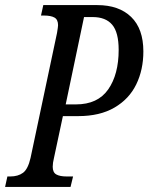

<svg xmlns="http://www.w3.org/2000/svg" viewBox="-37 -734 583 754"><path d="M-8 -41H3Q34 -41 53.5 -55.5Q73 -70 83 -114L187 -605Q191 -629 191 -635Q191 -657 177 -665Q163 -673 135 -673H124L133 -714H345Q430 -714 478 -667.5Q526 -621 526 -532Q526 -460 498 -402.5Q470 -345 412.5 -311.5Q355 -278 270 -278H210L175 -114Q170 -94 170 -79Q170 -57 184 -49Q198 -41 225 -41H250L240 0H-17ZM261 -324Q347 -324 388 -383Q429 -442 429 -538Q429 -607 403.5 -637Q378 -667 327 -667H293L221 -324Z"/></svg>

Font: Noto Serif Cond
Style: Italic
Weight: 400
Width: 3
Italic angle: -12°
Designer: Monotype Design Team
Foundry: Monotype Imaging Inc.
Version: Version 1.001